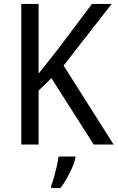

<svg xmlns="http://www.w3.org/2000/svg" viewBox="-20 -734 597 975"><path d="M557 0H456L241 -337L176 -274V0H88V-714H176V-360Q197 -386 221.5 -417.5Q246 -449 274 -484L447 -714H547L303 -401ZM363 70Q358 91 346 118.5Q334 146 318.5 173Q303 200 287 221H240V209Q247 192 254.5 165Q262 138 268.5 110Q275 82 277 61H363Z"/></svg>

Font: Noto Sans Hebrew SemiCondensed
Style: Regular
Weight: 400
Width: 4
Designer: Monotype Design Team
Foundry: Monotype Imaging Inc.
Version: Version 2.003